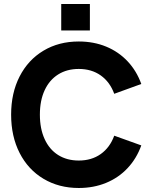

<svg xmlns="http://www.w3.org/2000/svg" viewBox="-20 -921 751 958"><path d="M35.5 -349Q35.5 -457 78 -539.8Q120.5 -622.5 197 -668.2Q273.5 -714 373 -714Q447.5 -714 509.5 -688.5Q571.5 -663 616.5 -615.2Q661.5 -567.5 685 -502L550 -453Q528.5 -512 482.8 -544.5Q437 -577 373 -577Q314 -577 270.2 -549.5Q226.5 -522 202.8 -470.8Q179 -419.5 179 -349Q179 -278.5 202.8 -226.8Q226.5 -175 270.2 -147.5Q314 -120 373 -120Q437 -120 482.8 -152.5Q528.5 -185 550 -244L685 -195.5Q661.5 -130 616.5 -82Q571.5 -34 509.2 -8.5Q447 17 373 17Q274 17 197.2 -28.8Q120.5 -74.5 78 -157.5Q35.5 -240.5 35.5 -349ZM285.5 -901H428.5V-769H285.5Z"/></svg>

Font: HK Grotesk ExtraBold
Style: Regular
Weight: 800
Designer: Alfredo Marco Pradil
Foundry: Hanken Design Co.
Version: Version 3.001